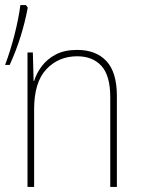

<svg xmlns="http://www.w3.org/2000/svg" viewBox="-20 -734 557 754"><path d="M283 -538Q357 -538 398 -494Q439 -450 439 -357V0H413V-352Q413 -437 378.5 -475Q344 -513 283 -513Q210 -513 162 -462Q114 -411 114 -305V0H88V-528H109L112 -416H114Q123 -446 144 -474Q165 -502 199 -520Q233 -538 283 -538ZM89 -704Q67 -586 18 -479H0Q21 -535 37 -597.5Q53 -660 60 -714H82Z"/></svg>

Font: Noto Sans SemiCondensed Thin
Style: Regular
Weight: 100
Width: 4
Designer: Monotype Design Team
Foundry: Monotype Imaging Inc.
Version: Version 2.013; ttfautohint (v1.8.4.7-5d5b)